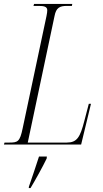

<svg xmlns="http://www.w3.org/2000/svg" viewBox="-40 -734 524 975"><path d="M-20 0H372L422 -207H411L388 -119C367 -37 351 -10 299 -10H101L237 -653C245 -694 262 -704 300 -704H325L327 -714H133L130 -704H156C182 -704 200 -701 200 -682C200 -677 199 -665 196 -652L75 -82C61 -14 50 -10 7 -10H-17ZM107 213 106 221H115C138 183 177 113 197 71L198 61H158C143 109 122 169 107 213Z"/></svg>

Font: Noto Serif Display ExtraCondensed ExtraLight
Style: Italic
Weight: 200
Width: 2
Italic angle: -12°
Designer: Monotype Design Team
Foundry: Monotype Imaging Inc.
Version: Version 2.009